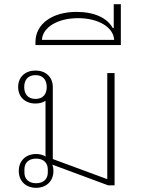

<svg xmlns="http://www.w3.org/2000/svg" viewBox="-20 -888 684 920"><path d="M153 12C201 12 236 -19 236 -69C236 -80 234 -90 231 -99L498 0H529V-538H494V-31H490L233 -126V-471C233 -520 198 -550 150 -550C102 -550 67 -520 67 -471C67 -422 102 -392 150 -392C168 -392 185 -396 198 -405V-152C198 -147 198 -143 199 -138C186 -146 170 -150 153 -150C105 -150 70 -119 70 -69C70 -19 105 12 153 12ZM153 -10C116 -10 97 -32 97 -61V-77C97 -106 116 -128 153 -128C190 -128 209 -106 209 -77V-61C209 -32 190 -10 153 -10ZM150 -414C114 -414 96 -437 96 -471C96 -505 114 -528 150 -528C186 -528 204 -505 204 -471C204 -437 186 -414 150 -414Z M150 -672H559V-868H525V-754H520C494 -802 432 -831 347 -831C230 -831 150 -773 150 -687ZM354 -801C452 -801 524 -757 527 -697H181C184 -757 256 -801 354 -801Z"/></svg>

Font: IBM Plex Thai Looped ExtraLight
Style: Regular
Weight: 200
Designer: Mike Abbink, Paul van der Laan, Pieter van Rosmalen, Ben Mitchell, Mark Frömberg
Foundry: Bold Monday
Version: Version 1.0